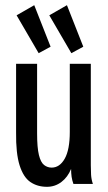

<svg xmlns="http://www.w3.org/2000/svg" viewBox="-20 -709 415 740"><path d="M161 11Q124 11 97 -7.5Q70 -26 55.5 -72Q41 -118 42 -199V-463H123V-195Q123 -140 130 -111.5Q137 -83 150 -73Q163 -63 179 -63Q210 -63 229.5 -97.5Q249 -132 249 -201V-463H330V-72Q330 -53 331 -35.5Q332 -18 338 0H263Q258 -14 256 -27.5Q254 -41 254 -58Q241 -26 216.5 -7.5Q192 11 161 11ZM129 -504 44 -650 112 -689 175 -529ZM255 -504 170 -650 238 -689 301 -529Z"/></svg>

Font: Inconsolata Condensed SemiBold
Style: Regular
Weight: 600
Width: 3
Monospace: yes
Designer: Raph Levien, Cyreal, Brenton Simpson
Foundry: Raph Levien, Cyreal, Google
Version: Version 3.100; ttfautohint (v1.8.4.7-5d5b)